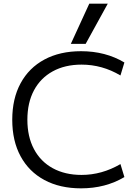

<svg xmlns="http://www.w3.org/2000/svg" viewBox="-20 -1020 756 1050"><path d="M423.3 10Q307.7 10 223 -35.5Q138.3 -81 92.7 -165.2Q47 -249.3 47 -365Q47 -480.7 92.7 -564.8Q138.3 -649 223 -694.5Q307.7 -740 423.3 -740Q556.7 -740 660.3 -678.3L638.7 -607.3Q539 -666.6 426 -666.6Q335.4 -666.6 268.5 -629.9Q201.7 -593.3 165.7 -525.8Q129.7 -458.3 129.7 -365Q129.7 -272.7 165.7 -204.7Q201.7 -136.7 268.5 -100.1Q335.4 -63.4 426 -63.4Q537 -63.4 638.7 -122.7L660.3 -51.7Q556.7 10 423.3 10ZM448.4 -780H367.3L468.3 -1000H569.4Z"/></svg>

Font: M PLUS 1 Thin
Style: Regular
Weight: 100
Designer: Coji Morishita
Foundry: UNDERFOREST DESIGN
Version: Version 1.001